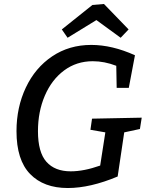

<svg xmlns="http://www.w3.org/2000/svg" viewBox="-20 -936 752 966"><path d="M693 -344 684 -287 605 -270 572 -48Q434 10 321 10Q200 10 131.5 -60.5Q63 -131 63 -276Q63 -396 110 -495.5Q157 -595 242.5 -652.5Q328 -710 439 -710Q544 -710 659 -658L628 -494H567L565 -605Q505 -628 447 -628Q365 -628 302.5 -581.5Q240 -535 205.5 -454.5Q171 -374 171 -276Q171 -170 213.5 -122Q256 -74 336 -74Q402 -74 484 -103L510 -270L435 -283L443 -339ZM503 -916 627 -788 587 -746 465 -835 320 -746 291 -788 445 -911Z"/></svg>

Font: Bitter Pro Medium
Style: Italic
Weight: 500
Italic angle: -9°
Designer: Sol Matas, and Bitter project Authors
Foundry: Sol Matas
Version: Version 1.010